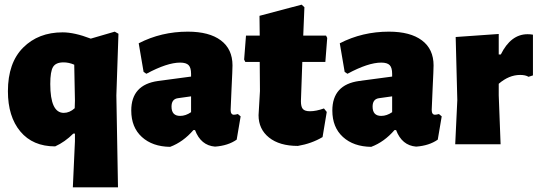

<svg xmlns="http://www.w3.org/2000/svg" viewBox="-20 -620 2312 825"><path d="M370 -454 473 -484 489 -475 480 -210 487 185H293L302 -13V-46H295Q259 -10 217 9Q121 9 67.5 -55Q14 -119 14 -228Q14 -350 79.5 -415.5Q145 -481 249 -481Q300 -481 370 -454ZM253 -352Q220 -352 208 -332.5Q196 -313 196 -259Q196 -135 254 -135Q279 -135 301 -155L302 -188L299 -342Q276 -352 253 -352Z M787 -484Q879 -484 929 -446.5Q979 -409 979 -339Q979 -322 975 -241Q971 -160 971 -148Q971 -127 985 -127Q991 -127 1002 -130L1014 -120L997 -20Q960 6 904 10Q843 5 818 -61H811Q767 -10 711 11Q635 10 589.5 -31.5Q544 -73 544 -145Q544 -256 659 -272L801 -291V-303Q801 -329 790.5 -340Q780 -351 754 -351Q698 -351 609 -303L597 -311L576 -434Q673 -484 787 -484ZM801 -206 744 -198Q717 -194 717 -162Q717 -122 754 -122Q778 -122 801 -138Z M1260 7Q1181 7 1136 -29Q1091 -65 1091 -125L1097 -229L1096 -354H1034L1029 -364L1037 -467H1096L1095 -552L1276 -600L1288 -589L1283 -467H1381L1386 -457L1378 -354H1279L1273 -185Q1273 -161 1281.5 -151.5Q1290 -142 1312 -142Q1338 -142 1372 -154L1384 -139L1366 -31Q1319 -3 1260 7Z M1651 -484Q1743 -484 1793 -446.5Q1843 -409 1843 -339Q1843 -322 1839 -241Q1835 -160 1835 -148Q1835 -127 1849 -127Q1855 -127 1866 -130L1878 -120L1861 -20Q1824 6 1768 10Q1707 5 1682 -61H1675Q1631 -10 1575 11Q1499 10 1453.5 -31.5Q1408 -73 1408 -145Q1408 -256 1523 -272L1665 -291V-303Q1665 -329 1654.5 -340Q1644 -351 1618 -351Q1562 -351 1473 -303L1461 -311L1440 -434Q1537 -484 1651 -484ZM1665 -206 1608 -198Q1581 -194 1581 -162Q1581 -122 1618 -122Q1642 -122 1665 -138Z M2123 -474V-386H2132Q2175 -473 2247 -473Q2260 -473 2270 -471V-296L2251 -290Q2238 -298 2215 -298Q2167 -298 2123 -260V-210L2131 0H1936L1945 -190L1938 -461Z"/></svg>

Font: Alegreya Sans Black
Style: Regular
Weight: 900
Designer: Juan Pablo del Peral
Foundry: Huerta Tipografica
Version: Version 2.007